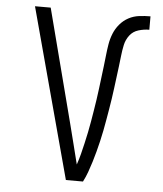

<svg xmlns="http://www.w3.org/2000/svg" viewBox="-53 -781 705 828"><g transform="rotate(5 300.0 -367.5)"><path d="M263 0 65 -735H133L260 -245Q271 -202 282 -158.5Q293 -115 304 -71Q312 -94 318 -117.5Q324 -141 329.5 -165Q335 -189 340 -213Q345 -237 349 -261Q353 -285 357 -309Q361 -333 364.5 -357Q368 -381 371 -405Q374 -429 377 -453.5Q380 -478 383 -502Q386 -526 388.5 -550.5Q391 -575 395 -599Q399 -623 408 -645.5Q417 -668 433 -687Q449 -706 470.5 -717.5Q492 -729 516.5 -732Q541 -735 565 -735V-677Q542 -677 518.5 -670Q495 -663 480.5 -644Q466 -625 461 -601.5Q456 -578 453.5 -554.5Q451 -531 448 -507.5Q445 -484 442 -460.5Q439 -437 436 -413.5Q433 -390 429.5 -366.5Q426 -343 422 -319.5Q418 -296 414 -273Q410 -250 405.5 -226.5Q401 -203 395.5 -180Q390 -157 384 -134Q378 -111 371 -88.5Q364 -66 356 -43.5Q348 -21 337 0Z"/></g></svg>

Font: Iosevka Custom Light Extended
Style: Regular
Weight: 300
Width: 7
Monospace: yes
Designer: Belleve Invis
Foundry: Belleve Invis
Version: Version 11.2.4; ttfautohint (v1.8.4)